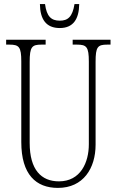

<svg xmlns="http://www.w3.org/2000/svg" viewBox="-20 -908 571 938"><path d="M272 -771C338 -771 366 -815 367 -888H344C334 -826 312 -807 272 -807C230 -807 208 -828 200 -888H175C176 -814 205 -771 272 -771ZM263 10C387 10 447 -86 447 -201V-606C447 -679 457 -690 504 -690H520V-714H335V-690H356C403 -690 414 -679 414 -607V-203C414 -115 374 -22 268 -22C182 -22 125 -78 125 -210V-605C125 -680 136 -690 183 -690H203V-714H10V-690H26C73 -690 84 -679 84 -608V-214C84 -55 156 10 263 10Z"/></svg>

Font: Noto Serif Lao ExtraCondensed ExtraLight
Style: Regular
Weight: 200
Width: 2
Designer: Monotype Design Team
Foundry: Monotype Imaging Inc.
Version: Version 2.003